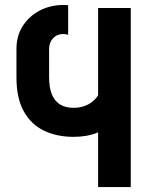

<svg xmlns="http://www.w3.org/2000/svg" viewBox="-20 -755 599 775"><path d="M376 -722.7V0H507.8V-722.7ZM446.3 -276.1 393.1 -443.4Q393.1 -381.3 359.9 -350.6Q326.7 -319.8 277.1 -319.8Q244.1 -319.8 222.2 -333.5Q200.2 -347.2 189.2 -374.6Q178.2 -402.1 178.2 -443.4V-557.4Q178.2 -583.7 194.2 -600.7Q210.2 -617.7 235.6 -617.7Q246.8 -617.7 255.1 -614.5V-733.9Q250.5 -734.6 245.5 -734.7Q240.5 -734.9 235.6 -734.9Q183.3 -734.9 140.4 -712.4Q97.4 -689.9 71.9 -650Q46.4 -610.1 46.4 -557.4V-443.4Q46.4 -357.9 76.4 -304.8Q106.4 -251.7 158.4 -227.2Q210.4 -202.6 277.1 -202.6Q331.8 -202.6 375 -220.2Q418.2 -237.8 446.3 -276.1Z"/></svg>

Font: Giphurs
Style: Regular
Weight: 400
Version: Version 2.010